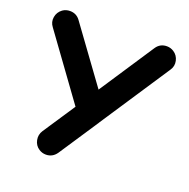

<svg xmlns="http://www.w3.org/2000/svg" viewBox="-127 -839 944 961"><g transform="rotate(20 344.5 -358.5)"><path d="M639 -706Q662 -691 668 -663.5Q674 -636 658 -613L413 -242V-243Q413 -242 413 -242Q413 -242 413 -241H412Q412 -241 411.5 -240.5Q411 -240 411 -240Q411 -240 411.5 -240.5Q412 -241 412 -241L413 -242Q413 -242 413 -242Q413 -242 413 -241.5Q413 -241 412 -241V-240Q411 -239 411 -238Q410 -238 410 -237L273 -30Q252 0 217 0Q197 0 180 -11Q157 -26 151.5 -53.5Q146 -81 161 -104L275 -276L32 -611Q15 -633 19.5 -660.5Q24 -688 47 -705Q64 -717 86 -717Q120 -717 140 -690L354 -396L546 -687Q566 -717 602 -717Q622 -717 639 -706Z"/></g></svg>

Font: Multiround Pro
Style: Regular
Weight: 400
Designer: Ivan Filipov, Sasha Pavljenko
Version: Version 1.005;Fontself Maker 3.5.4